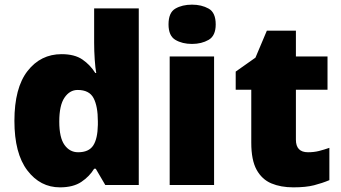

<svg xmlns="http://www.w3.org/2000/svg" viewBox="-20 -889 1468 826"><path d="M238 -83Q153 -83 97.5 -156Q42 -229 42 -369Q42 -511 98.5 -583.5Q155 -656 245 -656Q301 -656 334.5 -633Q368 -610 390 -575H394Q390 -596 387.5 -633Q385 -670 385 -705V-853H577V-93H433L392 -163H385Q365 -130 330 -106.5Q295 -83 238 -83ZM316 -234Q362 -234 381 -263Q400 -292 401 -352V-367Q401 -432 382.5 -467Q364 -502 314 -502Q280 -502 257.5 -469Q235 -436 235 -366Q235 -297 257.5 -265.5Q280 -234 316 -234Z M806 -869Q847 -869 877.5 -852Q908 -835 908 -784Q908 -735 877.5 -717.5Q847 -700 806 -700Q764 -700 734.5 -717.5Q705 -735 705 -784Q705 -835 734.5 -852Q764 -869 806 -869ZM901 -646V-93H710V-646Z M1305 -234Q1331 -234 1352.5 -239.5Q1374 -245 1397 -253V-114Q1366 -101 1331 -92Q1296 -83 1242 -83Q1188 -83 1147.5 -100Q1107 -117 1084 -158.5Q1061 -200 1061 -275V-503H994V-581L1079 -641L1128 -757H1253V-646H1389V-503H1253V-288Q1253 -234 1305 -234Z"/></svg>

Font: Noto Sans Kannada UI Black
Style: Regular
Weight: 900
Designer: Jelle Bosma - Monotype Design Team
Foundry: Monotype Imaging Inc.
Version: Version 2.005; ttfautohint (v1.8.4.7-5d5b)